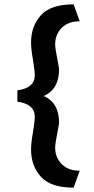

<svg xmlns="http://www.w3.org/2000/svg" viewBox="-20 -774 432 884"><path d="M60 -306V-358Q140 -369 140 -427Q140 -451 131.5 -500Q123 -549 123 -578Q123 -654 168.5 -704Q214 -754 319 -754L347 -676Q294 -676 264 -645.5Q234 -615 234 -570Q234 -552 243 -507Q252 -462 252 -455Q252 -364 182 -332Q252 -300 252 -209Q252 -202 243 -157Q234 -112 234 -94Q234 -49 264 -18.5Q294 12 347 12L319 90Q214 90 168.5 40Q123 -10 123 -86Q123 -115 131.5 -164Q140 -213 140 -237Q140 -295 60 -306Z"/></svg>

Font: Convergence
Style: Regular
Weight: 400
Designer: Nicolas Silva and John Vargas
Foundry: Nicolas Silva and Jonh Vargas
Version: Version 1.002